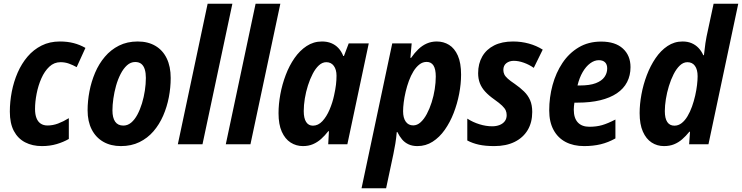

<svg xmlns="http://www.w3.org/2000/svg" viewBox="-20 -780 4011 1038"><path d="M206.5 9.8Q155.3 9.8 116 -10.5Q76.7 -30.8 54.9 -72Q33.2 -113.3 33.2 -176.3Q33.2 -230 43.7 -284.2Q54.2 -338.4 75.4 -387.2Q96.7 -436 128.9 -473.9Q161.1 -511.7 204.8 -533.7Q248.5 -555.7 303.7 -555.7Q344.7 -555.7 378.4 -546.9Q412.1 -538.1 441.9 -521L394.5 -417Q374.5 -428.2 353 -436Q331.5 -443.8 307.1 -443.8Q272.5 -443.8 246.6 -419.4Q220.7 -395 203.6 -356.2Q186.5 -317.4 178 -273.4Q169.4 -229.5 169.4 -190.9Q169.4 -161.6 177.2 -141.6Q185.1 -121.6 200.2 -111.6Q215.3 -101.6 236.8 -101.6Q265.6 -101.6 293.7 -112.1Q321.8 -122.6 352.1 -141.1V-28.8Q323.7 -12.2 286.9 -1.2Q250 9.8 206.5 9.8Z M633.8 9.8Q579.1 9.8 538.6 -13.4Q498 -36.6 475.8 -80.1Q453.6 -123.5 453.6 -183.6Q453.6 -233.9 463.6 -286.1Q473.6 -338.4 494.1 -386.7Q514.6 -435.1 546.9 -473.1Q579.1 -511.2 623.3 -533.4Q667.5 -555.7 724.6 -555.7Q779.8 -555.7 819.8 -532.2Q859.9 -508.8 881.3 -464.6Q902.8 -420.4 902.8 -358.4Q902.8 -306.6 892.8 -254.4Q882.8 -202.1 862.1 -154.5Q841.3 -106.9 809.6 -70.1Q777.8 -33.2 733.9 -11.7Q689.9 9.8 633.8 9.8ZM647 -101.1Q669.9 -101.1 689 -116.9Q708 -132.8 722.7 -160.2Q737.3 -187.5 747.6 -221.2Q757.8 -254.9 763.2 -290.5Q768.6 -326.2 768.6 -358.9Q768.6 -384.8 762.9 -404.1Q757.3 -423.3 744.6 -434.1Q731.9 -444.8 710.9 -444.8Q686.5 -444.8 666.7 -427Q647 -409.2 632.1 -380.1Q617.2 -351.1 607.4 -316.4Q597.7 -281.7 592.8 -246.8Q587.9 -211.9 587.9 -183.1Q587.9 -143.6 602.5 -122.3Q617.2 -101.1 647 -101.1Z M941.4 0 1102.5 -759.8H1236.3L1074.7 0Z M1200.7 0 1361.8 -759.8H1495.6L1334 0Z M1617.7 9.8Q1581.1 9.8 1551 -9.5Q1521 -28.8 1503.4 -68.1Q1485.8 -107.4 1485.8 -168Q1485.8 -216.8 1495.6 -270.3Q1505.4 -323.7 1524.7 -374.5Q1543.9 -425.3 1572.3 -466.1Q1600.6 -506.8 1637.9 -531.2Q1675.3 -555.7 1720.7 -555.7Q1749 -555.7 1771 -546.6Q1793 -537.6 1809.3 -520.3Q1825.7 -502.9 1835.9 -477.1H1839.4L1865.2 -545.4H1973.6L1857.9 0H1754.4L1758.3 -70.8H1754.9Q1736.3 -46.9 1716.1 -28.8Q1695.8 -10.7 1671.9 -0.5Q1647.9 9.8 1617.7 9.8ZM1671.9 -100.6Q1700.2 -100.6 1722.9 -125Q1745.6 -149.4 1761.7 -187.3Q1777.8 -225.1 1786.1 -264.2Q1793.5 -297.4 1796.4 -322.3Q1799.3 -347.2 1799.3 -370.6Q1799.3 -403.8 1784.7 -423.8Q1770 -443.8 1744.1 -443.8Q1722.7 -443.8 1704.1 -426.8Q1685.5 -409.7 1670.7 -381.1Q1655.8 -352.5 1644.8 -317.9Q1633.8 -283.2 1627.9 -247.1Q1622.1 -210.9 1622.1 -179.7Q1622.1 -140.6 1635 -120.6Q1647.9 -100.6 1671.9 -100.6Z M1934.6 237.8 2100.6 -545.4H2205.6L2198.7 -467.3H2202.6Q2220.7 -493.7 2241.5 -513.7Q2262.2 -533.7 2287.1 -544.7Q2312 -555.7 2341.3 -555.7Q2377.9 -555.7 2407.7 -537.4Q2437.5 -519 2455.1 -479.5Q2472.7 -439.9 2472.7 -376.5Q2472.7 -326.7 2462.4 -272.9Q2452.1 -219.2 2432.6 -168.9Q2413.1 -118.7 2384.5 -78.1Q2356 -37.6 2318.8 -13.9Q2281.7 9.8 2236.8 9.8Q2209 9.8 2188.5 0.2Q2168 -9.3 2153.6 -26.4Q2139.2 -43.5 2128.4 -65.9H2125Q2122.1 -32.7 2117.4 -3.9Q2112.8 24.9 2106.9 52.2L2067.4 237.8ZM2213.9 -102.1Q2235.4 -102.1 2253.9 -118.9Q2272.5 -135.7 2287.6 -164.1Q2302.7 -192.4 2313.7 -227.1Q2324.7 -261.7 2330.3 -297.9Q2335.9 -334 2335.9 -366.2Q2335.9 -406.2 2323.5 -425.8Q2311 -445.3 2286.6 -445.3Q2265.1 -445.3 2247.3 -431.4Q2229.5 -417.5 2215.3 -394.5Q2201.2 -371.6 2190.7 -343Q2180.2 -314.5 2173.1 -284.2Q2166 -253.9 2162.6 -226.6Q2159.2 -199.2 2159.2 -178.7Q2159.2 -142.6 2173.6 -122.3Q2188 -102.1 2213.9 -102.1Z M2652.3 9.8Q2604 9.8 2569.3 2.2Q2534.7 -5.4 2506.3 -20.5V-138.7Q2536.6 -119.1 2572 -108.2Q2607.4 -97.2 2641.1 -97.2Q2662.6 -97.2 2680.4 -104Q2698.2 -110.8 2708.7 -124.3Q2719.2 -137.7 2719.2 -157.7Q2719.2 -171.4 2714.1 -183.1Q2709 -194.8 2694.3 -209Q2679.7 -223.1 2651.9 -242.7Q2622.1 -263.7 2602.8 -284.9Q2583.5 -306.2 2574.2 -330.3Q2564.9 -354.5 2564.9 -384.3Q2564.9 -436 2587.2 -474.6Q2609.4 -513.2 2651.4 -534.4Q2693.4 -555.7 2753.4 -555.7Q2798.3 -555.7 2839.1 -544.4Q2879.9 -533.2 2914.1 -511.7L2865.7 -413.1Q2840.8 -430.7 2812 -440.9Q2783.2 -451.2 2757.8 -451.2Q2733.9 -451.2 2717.5 -438.5Q2701.2 -425.8 2701.2 -401.9Q2701.2 -389.2 2706.3 -378.2Q2711.4 -367.2 2724.9 -355Q2738.3 -342.8 2763.2 -326.2Q2792 -306.2 2813.2 -285.4Q2834.5 -264.6 2845.9 -238.3Q2857.4 -211.9 2857.4 -174.8Q2857.4 -118.2 2832.8 -76.9Q2808.1 -35.6 2762.2 -12.9Q2716.3 9.8 2652.3 9.8Z M3137.7 9.8Q3080.6 9.8 3038.3 -12.2Q2996.1 -34.2 2972.7 -77.4Q2949.2 -120.6 2949.2 -183.1Q2949.2 -253.4 2967.3 -320.1Q2985.4 -386.7 3020.8 -439.7Q3056.2 -492.7 3108.6 -523.9Q3161.1 -555.2 3230 -555.2Q3306.2 -555.2 3347.4 -517.6Q3388.7 -480 3388.7 -417Q3388.7 -372.1 3370.1 -336.2Q3351.6 -300.3 3314.9 -275.6Q3278.3 -251 3224.9 -238Q3171.4 -225.1 3102.1 -225.1H3085.4Q3084 -215.3 3083 -206.1Q3082 -196.8 3082 -187.5Q3082 -141.6 3103.8 -118.2Q3125.5 -94.7 3166.5 -94.7Q3204.1 -94.7 3234.9 -103.5Q3265.6 -112.3 3307.1 -133.8V-31.7Q3268.1 -9.8 3227.3 0Q3186.5 9.8 3137.7 9.8ZM3102.1 -317.9H3114.7Q3168.5 -317.9 3200.9 -330.3Q3233.4 -342.8 3248 -363.8Q3262.7 -384.8 3262.7 -410.2Q3262.7 -431.6 3251 -443.1Q3239.3 -454.6 3217.3 -454.6Q3193.4 -454.6 3170.7 -437.7Q3147.9 -420.9 3130.1 -390.4Q3112.3 -359.9 3102.1 -317.9Z M3569.3 9.8Q3532.7 9.8 3502.9 -9.5Q3473.1 -28.8 3455.6 -68.4Q3438 -107.9 3438 -168.5Q3438 -216.3 3447.8 -269.5Q3457.5 -322.8 3476.8 -373.5Q3496.1 -424.3 3524.2 -465.6Q3552.2 -506.8 3588.9 -531.2Q3625.5 -555.7 3669.9 -555.7Q3697.8 -555.7 3719 -546.6Q3740.2 -537.6 3756.1 -521Q3772 -504.4 3782.2 -481.4H3785.6Q3787.1 -492.2 3789.1 -509.8Q3791 -527.3 3793.7 -546.9Q3796.4 -566.4 3799.8 -582L3837.9 -759.8H3971.2L3810.1 0H3705.6L3710.4 -67.9H3707Q3687.5 -43.9 3667.5 -26.6Q3647.5 -9.3 3623.8 0.2Q3600.1 9.8 3569.3 9.8ZM3626 -100.6Q3647.5 -100.6 3665.3 -114.5Q3683.1 -128.4 3697 -151.9Q3710.9 -175.3 3721.2 -204.1Q3731.4 -232.9 3738.3 -262.9Q3745.1 -293 3748.3 -320.3Q3751.5 -347.7 3751.5 -367.7Q3751.5 -403.8 3737.1 -423.8Q3722.7 -443.8 3696.3 -443.8Q3674.3 -443.8 3655.5 -426Q3636.7 -408.2 3621.8 -378.9Q3606.9 -349.6 3596.2 -314.5Q3585.4 -279.3 3579.8 -243.9Q3574.2 -208.5 3574.2 -179.2Q3574.2 -140.1 3587.4 -120.4Q3600.6 -100.6 3626 -100.6Z"/></svg>

Font: Open Sans SemiCondensed
Style: Bold Italic
Weight: 700
Width: 4
Italic angle: -12°
Designer: Monotype Design Team
Foundry: Monotype Imaging Inc.
Version: Version 3.003